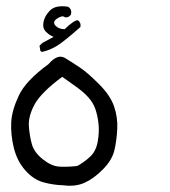

<svg xmlns="http://www.w3.org/2000/svg" viewBox="-20 -413 540 610"><path d="M182.6 175.8Q148.4 174.8 117.2 166Q85.9 157.2 60.1 127.9Q34.2 98.6 23.9 56.6Q13.7 14.6 15.6 -23.9Q17.6 -62.5 40 -109.9Q62.5 -157.2 133.8 -209Q163.1 -243.2 187 -228.5Q210.9 -213.9 234.9 -197.8Q258.8 -181.6 294.4 -146Q330.1 -110.4 342.3 -75.2Q354.5 -40 352.5 -2.9Q350.6 34.2 343.3 64.9Q335.9 95.7 307.1 125Q278.3 154.3 249 167.5Q219.7 180.7 182.6 175.8ZM225.6 114.3Q247.1 102.5 266.1 85Q285.2 67.4 290.5 36.6Q295.9 5.9 293 -20Q290 -45.9 283.2 -65.9Q276.4 -85.9 261.7 -102.5Q247.1 -119.1 225.6 -134.8Q204.1 -150.4 177.7 -168.9Q110.4 -119.1 89.8 -81.1Q69.3 -43 71.8 -11.2Q74.2 20.5 81.5 45.9Q88.9 71.3 115.7 92.8Q142.6 114.3 166.5 116.2Q190.4 118.2 225.6 114.3ZM113.3 -248 108.4 -251 105.5 -267.6 114.3 -276.4 150.4 -295.9Q138.7 -299.8 126.5 -311.5Q114.3 -323.2 118.2 -343.3Q122.1 -363.3 139.6 -380.4Q157.2 -397.5 196.3 -391.6Q210 -382.8 205.1 -366.2Q197.3 -355.5 185.5 -358.4Q178.7 -365.2 162.1 -354.5Q145.5 -343.8 155.8 -332Q166 -320.3 185.5 -320.3Q215.8 -349.6 227.5 -348.6Q238.3 -340.8 235.4 -327.1Q184.6 -282.2 162.1 -268.1Q139.6 -253.9 113.3 -248Z"/></svg>

Font: JasonHandwriting2
Style: Regular
Weight: 400
Version: Version 1.05.10